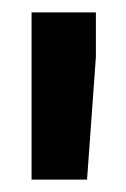

<svg xmlns="http://www.w3.org/2000/svg" viewBox="-20 -770 202 309"><path d="M134.3 -678.2 120.1 -481H30.8V-750H134.3Z"/></svg>

Font: Shabnam FD
Style: Bold
Weight: 700
Foundry: DejaVu fonts team - Redesigned by Saber Rastikerdar - Based on Vazir font
Version: Version 5.00;October 20, 2019;FontCreator 12.0.0.2547 64-bit